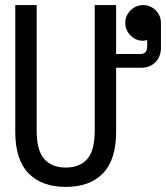

<svg xmlns="http://www.w3.org/2000/svg" viewBox="-20 -720 652 754"><path d="M238 14Q144 14 92 -39.5Q40 -93 40 -202V-700H124V-206Q124 -130 153.5 -96Q183 -62 238 -62Q294 -62 323 -96Q352 -130 352 -206V-700H436V-508H531Q558 -508 558 -538V-563Q551 -560 541 -560Q513 -560 492.5 -581Q472 -602 472 -630Q472 -659 493 -679.5Q514 -700 542 -700Q571 -700 591.5 -679.5Q612 -659 612 -630V-532Q612 -498 590.5 -476Q569 -454 535 -454H436V-202Q436 -93 384.5 -39.5Q333 14 238 14Z"/></svg>

Font: Space Mono
Style: Regular
Weight: 400
Monospace: yes
Designer: Colophon Foundry + Benjamin Critton
Foundry: Colophon Foundry & Benjamin Critton
Version: Version 1.003; ttfautohint (v1.8.4.7-5d5b)